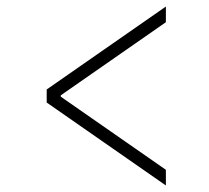

<svg xmlns="http://www.w3.org/2000/svg" viewBox="-20 -626 640 588"><path d="M488 -58 123 -312V-352L488 -606V-558L166 -334V-330L488 -106Z"/></svg>

Font: Source Code Pro Light
Style: Regular
Weight: 300
Monospace: yes
Designer: Paul D. Hunt, Teo Tuominen
Foundry: Adobe Systems Incorporated
Version: Version 2.030;PS 1.000;hotconv 16.6.51;makeotf.lib2.5.65220